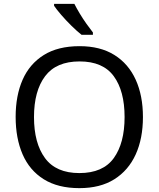

<svg xmlns="http://www.w3.org/2000/svg" viewBox="-20 -964 821 994"><path d="M720 -358Q720 -247 682.5 -164.5Q645 -82 572 -36Q499 10 391 10Q280 10 206.5 -36Q133 -82 97 -165Q61 -248 61 -359Q61 -469 97 -551Q133 -633 206.5 -679Q280 -725 392 -725Q499 -725 572 -679.5Q645 -634 682.5 -551.5Q720 -469 720 -358ZM156 -358Q156 -223 213 -145.5Q270 -68 391 -68Q513 -68 569 -145.5Q625 -223 625 -358Q625 -493 569 -569.5Q513 -646 392 -646Q271 -646 213.5 -569.5Q156 -493 156 -358ZM365 -944Q376 -922 392.5 -894.5Q409 -867 427.5 -841Q446 -815 461 -796V-784H402Q379 -802 350 -830.5Q321 -859 296.5 -887.5Q272 -916 260 -934V-944Z"/></svg>

Font: Noto Sans IKEA
Style: Regular
Weight: 400
Designer: Monotype Design Team
Foundry: Monotype Imaging Inc.
Version: Version 2.001